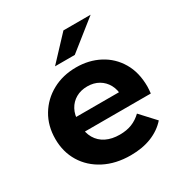

<svg xmlns="http://www.w3.org/2000/svg" viewBox="-175 -885 981 1027"><g transform="rotate(-30 315.5 -371.5)"><path d="M339 8Q247 8 177.5 -28Q108 -64 70 -126.5Q32 -189 32 -269Q32 -350 69.5 -412.5Q107 -475 172 -510.5Q237 -546 319 -546Q398 -546 461.5 -512.5Q525 -479 562 -416.5Q599 -354 599 -267Q599 -258 598 -246.5Q597 -235 596 -225H159V-316H514L454 -289Q454 -331 437 -362Q420 -393 390 -410.5Q360 -428 320 -428Q280 -428 249.5 -410.5Q219 -393 202 -361.5Q185 -330 185 -287V-263Q185 -219 204.5 -185.5Q224 -152 259.5 -134.5Q295 -117 343 -117Q386 -117 418.5 -130Q451 -143 478 -169L561 -79Q524 -37 468 -14.5Q412 8 339 8ZM225 -607 360 -751H528L347 -607Z"/></g></svg>

Font: Montserrat Thin
Style: Bold
Weight: 700
Version: Version 9.000